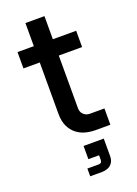

<svg xmlns="http://www.w3.org/2000/svg" viewBox="-152 -665 661 929"><g transform="rotate(-20 178.0 -201.0)"><path d="M246 0Q220 0 195 -6.5Q170 -13 149.5 -29Q129 -45 116.5 -71Q104 -97 104 -136V-603H202V-128Q202 -109 215 -96.5Q228 -84 247 -84H322V0ZM20 -400V-484H322V-400ZM145 201V161H204Q220 161 220 144V120H165V52H269V141Q269 163 259.5 176.5Q250 190 235.5 195.5Q221 201 206 201Z"/></g></svg>

Font: SUSE Medium
Style: Regular
Weight: 500
Designer: Rene Bieder
Foundry: SUSE
Version: Version 1.000